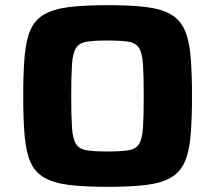

<svg xmlns="http://www.w3.org/2000/svg" viewBox="-20 -716 834 744"><path d="M397 8Q306 8 246.5 0.5Q187 -7 151 -28Q115 -49 98 -88Q81 -127 75.5 -189.5Q70 -252 70 -344Q70 -436 75.5 -498.5Q81 -561 98 -600Q115 -639 151 -660Q187 -681 246.5 -688.5Q306 -696 397 -696Q488 -696 547.5 -688.5Q607 -681 642.5 -660Q678 -639 695.5 -600Q713 -561 718.5 -498.5Q724 -436 724 -344Q724 -252 718.5 -189.5Q713 -127 695.5 -88Q678 -49 642.5 -28Q607 -7 547.5 0.5Q488 8 397 8ZM397 -129Q448 -129 477 -133.5Q506 -138 518.5 -157.5Q531 -177 534 -221Q537 -265 537 -344Q537 -423 534 -467Q531 -511 518.5 -530.5Q506 -550 477 -554.5Q448 -559 397 -559Q345 -559 316.5 -554.5Q288 -550 275 -530.5Q262 -511 259 -467Q256 -423 256 -344Q256 -265 259 -221Q262 -177 275 -157.5Q288 -138 316.5 -133.5Q345 -129 397 -129Z"/></svg>

Font: Saira Expanded
Style: Bold
Weight: 700
Width: 7
Designer: Hector Gatti with collaboration of the Omnibus-Type team
Foundry: Omnibus-Type
Version: Version 1.100; ttfautohint (v1.8.3)